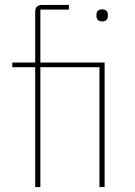

<svg xmlns="http://www.w3.org/2000/svg" viewBox="-20 -760 550 780"><path d="M123 0H144V-487H384V0H405V-506H144V-721H260V-740H152C132 -740 123 -731 123 -711V-506H30V-487H123ZM395 -673C412 -673 418 -683 418 -694V-701C418 -712 412 -722 395 -722C378 -722 372 -712 372 -701V-694C372 -683 378 -673 395 -673Z"/></svg>

Font: IBM Plex Sans Thai Looped Thin
Style: Regular
Weight: 100
Designer: Mike Abbink, Paul van der Laan, Pieter van Rosmalen, Ben Mitchell, Mark Frömberg
Foundry: Bold Monday
Version: Version 1.1